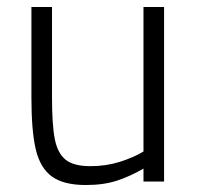

<svg xmlns="http://www.w3.org/2000/svg" viewBox="-20 -520 565 550"><path d="M70 -240V-500H129V-241Q129 -162 137 -121.5Q145 -81 168 -62.5Q191 -44 239 -44Q284 -44 323.5 -56.5Q363 -69 391 -86V-500H450V0H391V-37Q353 -15 315 -2.5Q277 10 226 10Q162 10 128.5 -14.5Q95 -39 82.5 -92Q70 -145 70 -240Z"/></svg>

Font: Cairo Light
Style: Regular
Weight: 300
Designer: Mohamed Gaber, Accademia di Belle Arti di Urbino and others
Foundry: Kief Type Foundry, Accademia di Belle Arti di Urbino and others
Version: Version 3.011